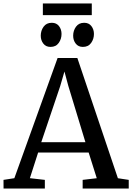

<svg xmlns="http://www.w3.org/2000/svg" viewBox="-27 -1082 759 1102"><path d="M55.4 -59.2 303.5 -749H417L649.6 -59.1L711.9 -49.6V0H447.4V-49.6L528.4 -59.1L481.8 -206.7H191.9L144.5 -59.3L230.4 -49.6V0H-6.6L-6.9 -49.6ZM463.3 -265.7 365.1 -588.9 342.9 -671.5 318.2 -586.7 209.8 -265.7ZM262.3 -812.8Q236.4 -812.8 221.7 -831.8Q206.9 -850.7 206.9 -877.1Q206.9 -905.9 223.1 -928.6Q239.3 -951.2 269.9 -951.2H270.9Q296.9 -951.2 311.6 -932.3Q326.2 -913.3 326.2 -887Q326.2 -858.2 310 -835.5Q293.8 -812.8 263.3 -812.8ZM448.2 -812.8Q422.3 -812.8 407.6 -831.8Q392.9 -850.7 392.9 -877.1Q392.9 -905.9 409.1 -928.6Q425.3 -951.2 455.8 -951.2H456.8Q482.9 -951.2 497.5 -932.3Q512.2 -913.3 512.2 -887Q512.2 -858.2 496 -835.5Q479.8 -812.8 449.2 -812.8ZM499.8 -1062.3V-995.1H219V-1062.3Z"/></svg>

Font: Merriweather Light
Style: Regular
Weight: 300
Version: Version 2.100